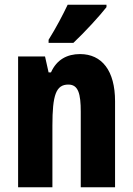

<svg xmlns="http://www.w3.org/2000/svg" viewBox="-20 -786 558 806"><path d="M427 -756V-766H264C243 -722 217 -672 184 -619V-606H288C336 -651 400 -721 427 -756ZM316 -559C262 -559 218 -536 194 -482H184L169 -549H56V0H200V-259C200 -387 215 -431 267 -431C309 -431 319 -392 319 -317V0H463V-361C463 -489 408 -559 316 -559Z"/></svg>

Font: Noto Sans Kannada ExtraCondensed ExtraBold
Style: Regular
Weight: 800
Width: 2
Designer: Jelle Bosma - Monotype Design Team
Foundry: Monotype Imaging Inc.
Version: Version 2.005